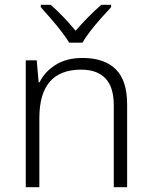

<svg xmlns="http://www.w3.org/2000/svg" viewBox="-20 -785 636 805"><path d="M326 -542Q417 -542 465 -495Q513 -448 513 -348V0H457V-344Q457 -420 422 -456.5Q387 -493 320 -493Q145 -493 145 -290V0H88V-532H134L142 -440H146Q167 -484 213 -513Q259 -542 326 -542ZM270 -606Q257 -628 236 -655Q215 -682 192 -708.5Q169 -735 151 -755V-765H192Q219 -742 246.5 -713Q274 -684 297 -656Q321 -684 349.5 -713Q378 -742 405 -765H446V-755Q427 -735 403.5 -708.5Q380 -682 359 -655Q338 -628 326 -606Z"/></svg>

Font: Noto Sans Lao Looped Light
Style: Regular
Weight: 300
Designer: Mark Frömberg, Ben Mitchell
Foundry: The Fontpad Ltd
Version: Version 1.002; ttfautohint (v1.8.4.7-5d5b)